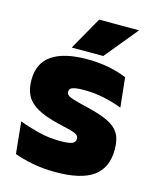

<svg xmlns="http://www.w3.org/2000/svg" viewBox="-107 -762 689 848"><g transform="rotate(15 237.5 -338.0)"><path d="M228.5 12.5Q170 12.5 122 3Q74 -6.5 39 -19.5L24.5 -165Q63.5 -150 111.2 -137.8Q159 -125.5 213 -125.5Q252.5 -125.5 267.2 -132Q282 -138.5 282 -153V-154Q282 -165 273.5 -171.5Q265 -178 243.8 -183.8Q222.5 -189.5 185 -198Q123.5 -212.5 87.5 -232.8Q51.5 -253 36 -282Q20.5 -311 20.5 -351V-355Q20.5 -431 75.2 -468.2Q130 -505.5 235 -505.5Q291.5 -505.5 338.2 -495.8Q385 -486 417 -472L431.5 -336.5Q395 -351 350 -360.8Q305 -370.5 258 -370.5Q231 -370.5 216.2 -367.8Q201.5 -365 196 -359.5Q190.5 -354 190.5 -346V-345Q190.5 -336 197.5 -329.8Q204.5 -323.5 224 -317.5Q243.5 -311.5 281 -302.5Q342.5 -288.5 381 -271.5Q419.5 -254.5 437.5 -227.2Q455.5 -200 455.5 -153.5V-150.5Q455.5 -67.5 400 -27.5Q344.5 12.5 228.5 12.5ZM240.5 -688H421.5V-686L299.5 -537.5H156V-539Z"/></g></svg>

Font: Anek Latin ExtraBold
Style: Regular
Weight: 800
Designer: Yesha Goshar
Foundry: Ek Type
Version: Version 1.003